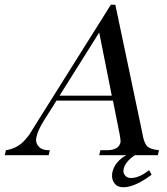

<svg xmlns="http://www.w3.org/2000/svg" viewBox="-46 -654 705 809"><path d="M593 82Q522 135 474 135Q449 135 437.5 120Q426 105 426 87Q426 81 427 74Q437 27 486 0H372L377 -21H403Q455 -21 462 -55Q462 -56 462 -58Q462 -67 458 -89L430 -230H192L139 -146Q113 -104 108 -78Q106 -71 106 -64Q106 -48 119 -34.5Q132 -21 160 -21H164L159 0H-26L-21 -21Q28 -29 58 -63Q65 -71 72 -79.5Q79 -88 84 -97Q88 -104 95 -115L421 -634H440L554 -92Q560 -53 574 -38Q586 -25 624 -21L619 0H522Q481 28 475 58Q474 63 474 67Q474 77 482 86.5Q490 96 506 96Q541 96 582 63ZM372 -517 205 -251H425Z"/></svg>

Font: New Athena Unicode
Style: Italic
Weight: 400
Designer: J. Rusten 1997; rev. by R. Hancock 2001, 2002, rev. by D. Mastronarde 2002-2019
Foundry: Society for Classical Studies (formerly American Philological Association)
Version: Version 5.008